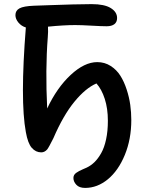

<svg xmlns="http://www.w3.org/2000/svg" viewBox="-20 -775 716 936"><path d="M395 141.1Q366.2 141.1 352.1 125.7Q337.9 110.4 337.9 92.8Q337.9 85 341.3 78.6Q344.7 72.3 352.3 67.1Q359.9 62 366.2 58.6Q372.6 55.2 384.5 50Q396.5 44.9 402.8 42Q423.3 32.2 440.7 15.4Q458 -1.5 473.1 -28.1Q488.3 -54.7 497.1 -95.2Q505.9 -135.7 505.9 -186Q505.9 -246.1 490.7 -293Q475.6 -339.8 450.2 -368.2Q397.5 -345.7 342.8 -279.1Q288.1 -212.4 240.2 -101.1Q217.8 -56.2 210 -46.4Q197.3 -32.2 181.2 -32.2Q154.3 -32.2 135 -54.2Q115.7 -76.2 106 -130.9Q77.6 -284.7 106 -641.1Q84.5 -647.5 69.8 -665Q55.2 -682.6 55.2 -701.2Q55.2 -723.6 75.2 -734.4Q95.2 -745.1 145 -747.1Q162.1 -747.6 221.9 -749.8Q281.7 -752 334 -753.4Q386.2 -754.9 426.8 -754.9Q488.8 -754.9 519.8 -735.8Q550.8 -716.8 550.8 -687Q550.8 -667.5 537.6 -657.2Q524.4 -647 500 -647Q476.1 -647 425.8 -649.9Q375.5 -652.8 346.2 -652.8Q292 -652.8 213.9 -645Q215.3 -621.1 212.9 -592.8Q200.7 -437 210 -246.1Q257.3 -347.2 324.5 -409.7Q391.6 -472.2 454.1 -472.2Q490.2 -472.2 519.3 -453.6Q548.3 -435.1 566.7 -406Q585 -377 597.4 -338.9Q609.9 -300.8 615 -263.7Q620.1 -226.6 620.1 -189.9Q620.1 -96.7 588.6 -20Q557.1 56.6 505.9 98.9Q454.6 141.1 395 141.1Z"/></svg>

Font: Shantell Sans Bouncy
Style: Regular
Weight: 500
Designer: Stephen Nixon, Anya Danilova, Shantell Martin
Foundry: Arrow Type
Version: Version 1.006;[9816181b4]